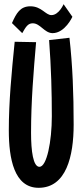

<svg xmlns="http://www.w3.org/2000/svg" viewBox="-20 -887 402 915"><path d="M311 -707 214 -696C224 -562 227 -448 227 -333C227 -213 203 -92 168 -92C138 -92 128 -167 128 -254C128 -405 140 -546 152 -686L50 -688C35 -539 22 -402 22 -266C22 -132 47 8 164 8C296 8 331 -143 331 -293C331 -441 326 -574 311 -707ZM283 -867C283 -867 261 -815 225 -815C197 -815 178 -857 125 -857C76 -857 58 -824 37 -777L86 -729C103 -759 113 -776 136 -776C172 -776 191 -730 230 -729C290 -729 325 -807 325 -807Z"/></svg>

Font: Mouse Memoirs
Style: Regular
Weight: 400
Designer: Astigmatic (AOETI)
Foundry: Astigmatic (AOETI)
Version: Version 1.000